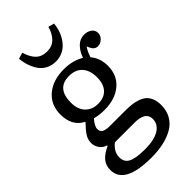

<svg xmlns="http://www.w3.org/2000/svg" viewBox="-299 -848 1156 1156"><g transform="rotate(-45 279.0 -269.5)"><path d="M255.9 -586.9Q221.7 -586.9 194.3 -601.1Q167 -615.2 150.1 -639.6Q133.3 -664.1 123.3 -693.1Q113.3 -722.2 109.9 -755.9L149.9 -768.1Q164.6 -717.3 191.2 -692.1Q217.8 -667 261.2 -667Q304.2 -667 331.5 -694.1Q358.9 -721.2 371.1 -767.1L409.2 -756.8Q407.2 -732.4 400.1 -708.7Q393.1 -685.1 380.1 -662.8Q367.2 -640.6 349.9 -623.8Q332.5 -606.9 308.3 -596.9Q284.2 -586.9 255.9 -586.9ZM253.9 229Q24.9 229 24.9 106Q24.9 66.4 47.9 39.6Q70.8 12.7 116.2 -7.8V-12.2Q86.9 -21 72.5 -43.9Q58.1 -66.9 58.1 -88.9Q58.1 -117.7 72.5 -141.6Q86.9 -165.5 123 -203.1V-206.1Q48.8 -244.1 48.8 -342.8Q48.8 -424.3 105.7 -472.7Q162.6 -521 255.9 -521Q331.5 -521 386.2 -487.8Q400.9 -529.3 427.2 -555.7Q453.6 -582 490.2 -582Q517.1 -582 537.1 -567.9Q557.1 -553.7 557.1 -528.8Q557.1 -506.8 539.6 -490Q522 -473.1 500 -473.1Q473.1 -473.1 460 -500L450.2 -521Q431.6 -492.7 420.9 -458Q459 -413.6 459 -348.1Q459 -267.1 403.1 -220.5Q347.2 -173.8 256.8 -173.8Q210.4 -173.8 175.8 -184.1Q144 -148.4 144 -124Q144 -101.1 160.9 -92Q177.7 -83 213.9 -83H341.8Q373 -83 397.2 -80.1Q421.4 -77.1 445.1 -68.8Q468.8 -60.5 484.4 -46.6Q500 -32.7 509.5 -9.3Q519 14.2 519 45.9Q519 93.8 498.5 129.6Q478 165.5 441.4 186.8Q404.8 208 357.7 218.5Q310.5 229 253.9 229ZM254.9 -227.1Q307.6 -227.1 335.7 -258.1Q363.8 -289.1 363.8 -345.2Q363.8 -403.8 334.2 -437Q304.7 -470.2 249 -470.2Q144 -470.2 144 -348.1Q144 -290.5 175 -258.8Q206.1 -227.1 254.9 -227.1ZM262.2 166Q340.3 166 382.1 140.1Q423.8 114.3 423.8 69.8Q423.8 7.8 331.1 7.8H163.1Q117.2 43 117.2 90.8Q117.2 131.8 150.9 148.9Q184.6 166 262.2 166Z"/></g></svg>

Font: Literata Book
Style: Regular
Weight: 400
Designer: Latin by Veronika Burian and Jose Scaglione. Greek by Irene Vlachou. Cyrillic by Vera Evstafieva
Foundry: TypeTogether
Version: Version 2.003;PS 002.003;hotconv 1.0.88;makeotf.lib2.5.64775